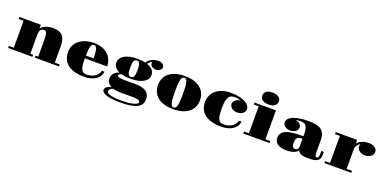

<svg xmlns="http://www.w3.org/2000/svg" viewBox="-8 -1877 6342 3167"><g transform="rotate(20 3162.5 -293.0)"><path d="M39.1 -35.2H124.5V-508.3H39.1V-543.5H415V-481Q430.7 -500 452.9 -515.1Q475.1 -530.3 502 -540.8Q528.8 -551.3 559.3 -556.6Q589.8 -562 622.1 -562Q688.5 -562 731.7 -544.7Q774.9 -527.3 799.8 -495.4Q824.7 -463.4 834.5 -417.7Q844.2 -372.1 844.2 -315.9V-35.2H929.7V0H504.9V-35.2H553.7V-315.9Q553.7 -366.2 550.8 -398.2Q547.9 -430.2 540.5 -448.5Q533.2 -466.8 521 -473.9Q508.8 -481 490.2 -481Q471.7 -481 457.5 -473.1Q443.4 -465.3 433.8 -451.2Q424.3 -437 419.7 -417.5Q415 -397.9 415 -375V-35.2H463.4V0H39.1Z M989.3 -276.9Q989.3 -342.3 1016.1 -395Q1043 -447.8 1090.6 -484.9Q1138.2 -522 1203.4 -542Q1268.6 -562 1344.7 -562Q1403.3 -562 1450.9 -550.3Q1498.5 -538.6 1535.4 -518.3Q1572.3 -498 1598.9 -470.2Q1625.5 -442.4 1642.8 -410.2Q1660.2 -377.9 1668.5 -342.5Q1676.8 -307.1 1676.8 -271.5H1285.2Q1285.2 -196.8 1291.7 -149.9Q1298.3 -103 1312.7 -76.4Q1327.1 -49.8 1349.9 -40Q1372.6 -30.3 1404.8 -30.3Q1445.8 -30.3 1481.9 -40.5Q1518.1 -50.8 1546.6 -69.6Q1575.2 -88.4 1594.2 -115Q1613.3 -141.6 1620.1 -174.8H1666Q1661.1 -129.4 1638.2 -93.5Q1615.2 -57.6 1577.4 -32.7Q1539.6 -7.8 1488.5 5.4Q1437.5 18.6 1377 18.6Q1281.7 18.6 1209.2 -1.2Q1136.7 -21 1087.9 -58.8Q1039.1 -96.7 1014.2 -151.6Q989.3 -206.5 989.3 -276.9ZM1422.4 -320.8Q1420.9 -381.8 1416.5 -422.4Q1412.1 -462.9 1403.8 -487.3Q1395.5 -511.7 1383.3 -521.7Q1371.1 -531.7 1354 -531.7Q1336.9 -531.7 1324.5 -521.7Q1312 -511.7 1303.7 -487.3Q1295.4 -462.9 1291 -422.4Q1286.6 -381.8 1285.6 -320.8Z M1752.4 108.9Q1752.4 85.4 1776.6 63Q1800.8 40.5 1856.4 21Q1779.3 -20 1779.3 -99.6Q1779.3 -123 1786.6 -145.3Q1793.9 -167.5 1809.3 -187Q1824.7 -206.5 1848.4 -221.7Q1872.1 -236.8 1904.3 -246.1Q1851.1 -269 1823.7 -304.9Q1796.4 -340.8 1796.4 -387.2Q1796.4 -421.9 1815.2 -453.6Q1834 -485.4 1872.1 -509.5Q1910.2 -533.7 1968.3 -547.9Q2026.4 -562 2105 -562Q2146 -562 2181.4 -558.1Q2216.8 -554.2 2247.6 -546.9Q2263.2 -573.7 2285.2 -592.8Q2307.1 -611.8 2333.3 -624Q2359.4 -636.2 2388.7 -642.1Q2418 -647.9 2448.2 -647.9Q2469.2 -647.9 2487.3 -641.8Q2505.4 -635.7 2518.8 -625.5Q2532.2 -615.2 2540 -601.6Q2547.9 -587.9 2547.9 -572.3Q2547.9 -556.6 2540 -543Q2532.2 -529.3 2518.8 -519Q2505.4 -508.8 2487.3 -502.7Q2469.2 -496.6 2448.2 -496.6Q2427.7 -496.6 2409.4 -502.7Q2391.1 -508.8 2377.4 -519Q2363.8 -529.3 2356 -543Q2348.1 -556.6 2348.1 -572.3Q2348.1 -585 2354 -597.7Q2333 -588.9 2314.2 -573.7Q2295.4 -558.6 2282.2 -536.6Q2346.7 -514.6 2380.1 -476.3Q2413.6 -438 2413.6 -387.2Q2413.6 -347.7 2393.1 -315.4Q2372.6 -283.2 2333.3 -260.3Q2293.9 -237.3 2236.3 -224.9Q2178.7 -212.4 2105 -212.4Q2012.2 -212.4 1946.3 -231.4Q1918.5 -226.1 1907.5 -216.3Q1896.5 -206.5 1896.5 -196.3Q1896.5 -189.5 1901.4 -182.6Q1906.2 -175.8 1920.2 -170.4Q1934.1 -165 1958.5 -161.4Q1982.9 -157.7 2022.5 -157.7H2218.8Q2272.5 -157.7 2317.9 -148.7Q2363.3 -139.6 2396.2 -118.9Q2429.2 -98.1 2447.8 -63.5Q2466.3 -28.8 2466.3 22.5Q2466.3 66.4 2446.5 101.8Q2426.8 137.2 2382.1 162.1Q2337.4 187 2265.1 200.2Q2192.9 213.4 2088.4 213.4Q1997.6 213.4 1933.8 205.1Q1870.1 196.8 1829.8 182.6Q1789.6 168.5 1771 149.4Q1752.4 130.4 1752.4 108.9ZM2105 -242.7Q2123.5 -242.7 2136 -250.7Q2148.4 -258.8 2155.8 -276.1Q2163.1 -293.5 2166 -320.8Q2168.9 -348.1 2168.9 -387.2Q2168.9 -426.3 2166 -453.6Q2163.1 -481 2155.8 -498.3Q2148.4 -515.6 2136 -523.7Q2123.5 -531.7 2105 -531.7Q2086.4 -531.7 2074 -523.7Q2061.5 -515.6 2054.2 -498.3Q2046.9 -481 2043.7 -453.6Q2040.5 -426.3 2040.5 -387.2Q2040.5 -348.1 2043.7 -320.8Q2046.9 -293.5 2054.2 -276.1Q2061.5 -258.8 2074 -250.7Q2086.4 -242.7 2105 -242.7ZM1830.6 104Q1830.6 111.3 1833.7 119.6Q1836.9 127.9 1846.4 136.2Q1856 144.5 1873.3 151.9Q1890.6 159.2 1919.4 165Q1948.2 170.9 1989.7 174.3Q2031.2 177.7 2088.9 177.7Q2157.7 177.7 2210.9 171.9Q2264.2 166 2300.5 156Q2336.9 146 2355.7 132.1Q2374.5 118.2 2374.5 102.1Q2374.5 78.6 2339.8 68.1Q2305.2 57.6 2239.7 57.6H2045.9Q2002 57.6 1965.3 52.7Q1928.7 47.9 1898.4 38.6Q1860.8 54.2 1845.7 70.6Q1830.6 86.9 1830.6 104Z M2569.3 -271.5Q2569.3 -334.5 2592.3 -387.7Q2615.2 -440.9 2661.1 -479.7Q2707 -518.6 2776.4 -540.3Q2845.7 -562 2938.5 -562Q3031.2 -562 3100.3 -540.3Q3169.4 -518.6 3215.3 -479.7Q3261.2 -440.9 3284.2 -387.7Q3307.1 -334.5 3307.1 -271.5Q3307.1 -208.5 3284.2 -155.5Q3261.2 -102.5 3215.3 -63.7Q3169.4 -24.9 3100.3 -3.2Q3031.2 18.6 2938.5 18.6Q2845.7 18.6 2776.4 -3.2Q2707 -24.9 2661.1 -63.7Q2615.2 -102.5 2592.3 -155.5Q2569.3 -208.5 2569.3 -271.5ZM2938.5 -11.7Q2957 -11.7 2970.2 -23.9Q2983.4 -36.1 2991.7 -65.9Q3000 -95.7 3003.7 -145.8Q3007.3 -195.8 3007.3 -271.5Q3007.3 -347.7 3003.7 -397.7Q3000 -447.8 2991.7 -477.5Q2983.4 -507.3 2970.2 -519.5Q2957 -531.7 2938.5 -531.7Q2919.4 -531.7 2906.2 -519.5Q2893.1 -507.3 2884.8 -477.5Q2876.5 -447.8 2872.8 -397.7Q2869.1 -347.7 2869.1 -271.5Q2869.1 -195.8 2872.8 -145.8Q2876.5 -95.7 2884.8 -65.9Q2893.1 -36.1 2906.2 -23.9Q2919.4 -11.7 2938.5 -11.7Z M3394 -276.9Q3394 -340.8 3419.9 -393.6Q3445.8 -446.3 3491.5 -483.6Q3537.1 -521 3599.6 -541.5Q3662.1 -562 3735.8 -562Q3828.6 -562 3895 -547.1Q3961.4 -532.2 4004.2 -508.3Q4046.9 -484.4 4066.9 -454.6Q4086.9 -424.8 4086.9 -395.5Q4086.9 -374 4076.4 -355Q4065.9 -335.9 4047.6 -321.8Q4029.3 -307.6 4004.9 -299.3Q3980.5 -291 3952.1 -291Q3923.8 -291 3898.9 -299.1Q3874 -307.1 3855.7 -321Q3837.4 -335 3826.7 -353.5Q3815.9 -372.1 3815.9 -393.6Q3815.9 -413.6 3825.4 -431.4Q3835 -449.2 3851.8 -462.9Q3868.7 -476.6 3891.4 -485.4Q3914.1 -494.1 3940.4 -495.6Q3912.6 -505.9 3885.5 -511.5Q3858.4 -517.1 3835.4 -517.1Q3797.9 -517.1 3770.5 -507.1Q3743.2 -497.1 3725.3 -470Q3707.5 -442.9 3698.7 -395Q3689.9 -347.2 3689.9 -271.5Q3689.9 -196.8 3696.5 -149.9Q3703.1 -103 3717.5 -76.4Q3731.9 -49.8 3754.6 -40Q3777.3 -30.3 3809.6 -30.3Q3850.6 -30.3 3886.7 -40.5Q3922.9 -50.8 3951.4 -69.6Q3980 -88.4 3999 -115Q4018.1 -141.6 4024.9 -174.8H4070.8Q4065.9 -129.4 4043 -93.5Q4020 -57.6 3982.2 -32.7Q3944.3 -7.8 3893.3 5.4Q3842.3 18.6 3781.7 18.6Q3686.5 18.6 3614 -1.2Q3541.5 -21 3492.7 -58.8Q3443.8 -96.7 3418.9 -151.6Q3394 -206.5 3394 -276.9Z M4391.1 -592.8Q4362.8 -592.8 4336.4 -598.4Q4310.1 -604 4290 -616.5Q4270 -628.9 4257.8 -648.4Q4245.6 -668 4245.6 -696.3Q4245.6 -724.6 4257.8 -744.4Q4270 -764.2 4290 -776.6Q4310.1 -789.1 4336.4 -794.7Q4362.8 -800.3 4391.1 -800.3Q4418.9 -800.3 4445.3 -794.7Q4471.7 -789.1 4491.7 -776.6Q4511.7 -764.2 4523.9 -744.6Q4536.1 -725.1 4536.1 -696.8Q4536.1 -668.5 4523.9 -648.7Q4511.7 -628.9 4491.7 -616.5Q4471.7 -604 4445.3 -598.4Q4418.9 -592.8 4391.1 -592.8ZM4165.5 -35.2H4251V-508.3H4165.5V-543.5H4541.5V-35.2H4627V0H4165.5Z M4716.3 -127.9Q4716.3 -165.5 4730.5 -192.6Q4744.6 -219.7 4770.5 -238.5Q4796.4 -257.3 4832.5 -268.8Q4868.7 -280.3 4912.8 -286.6Q4957 -293 5007.8 -295.2Q5058.6 -297.4 5113.3 -297.4V-324.7Q5113.3 -387.2 5104.7 -424.8Q5096.2 -462.4 5078.9 -482.4Q5061.5 -502.4 5036.1 -508.5Q5010.7 -514.6 4977.1 -514.6Q4959 -514.6 4938.7 -511.7Q4918.5 -508.8 4902.8 -504.9Q4925.3 -502.4 4944.3 -493.7Q4963.4 -484.9 4977.1 -471.7Q4990.7 -458.5 4998.3 -442.4Q5005.9 -426.3 5005.9 -409.7Q5005.9 -389.2 4995.6 -371.1Q4985.4 -353 4967.3 -339.6Q4949.2 -326.2 4925.3 -318.4Q4901.4 -310.5 4874 -310.5Q4846.7 -310.5 4823 -318.4Q4799.3 -326.2 4781.5 -339.6Q4763.7 -353 4753.4 -371.1Q4743.2 -389.2 4743.2 -409.7Q4743.2 -437 4758.1 -459Q4772.9 -481 4798.6 -497.8Q4824.2 -514.6 4859.1 -526.9Q4894 -539.1 4934.1 -546.9Q4974.1 -554.7 5017.3 -558.3Q5060.5 -562 5103.5 -562Q5179.7 -562 5236.1 -551.5Q5292.5 -541 5329.8 -514.4Q5367.2 -487.8 5385.7 -441.7Q5404.3 -395.5 5404.3 -324.7V-120.1Q5404.3 -83.5 5411.9 -63.7Q5419.4 -43.9 5439.9 -43.9Q5450.2 -43.9 5456.8 -50.5Q5463.4 -57.1 5467 -67.9Q5470.7 -78.6 5472.2 -92.8Q5473.6 -106.9 5473.6 -121.6V-169.9H5517.1V-121.6Q5517.1 -82.5 5507.1 -55.7Q5497.1 -28.8 5472.4 -12.2Q5447.8 4.4 5406.5 11.5Q5365.2 18.6 5302.7 18.6Q5271 18.6 5243.4 15.1Q5215.8 11.7 5193.1 3.4Q5170.4 -4.9 5153.8 -18.6Q5137.2 -32.2 5127.4 -52.7Q5112.8 -30.3 5088.4 -16.4Q5064 -2.4 5035.6 5.4Q5007.3 13.2 4978.5 15.9Q4949.7 18.6 4925.8 18.6Q4868.7 18.6 4828.6 6.6Q4788.6 -5.4 4763.7 -25.4Q4738.8 -45.4 4727.5 -72Q4716.3 -98.6 4716.3 -127.9ZM4998 -133.3Q4998 -97.2 5011.2 -75Q5024.4 -52.7 5054.7 -52.7Q5080.1 -52.7 5096.7 -71Q5113.3 -89.4 5113.3 -120.1V-252.4Q5078.1 -252.4 5055.7 -246.1Q5033.2 -239.7 5020.3 -225.8Q5007.3 -211.9 5002.7 -189Q4998 -166 4998 -133.3Z M5590.8 -35.2H5676.3V-508.3H5590.8V-543.5H5966.8V-481Q5982.4 -500 6003.9 -514.9Q6025.4 -529.8 6051.5 -540.3Q6077.6 -550.8 6107.7 -556.4Q6137.7 -562 6169.9 -562Q6203.6 -562 6230.5 -553.7Q6257.3 -545.4 6276.4 -531Q6295.4 -516.6 6305.4 -496.8Q6315.4 -477.1 6315.4 -454.1Q6315.4 -432.1 6304.4 -412.6Q6293.5 -393.1 6274.2 -378.4Q6254.9 -363.8 6229 -355.2Q6203.1 -346.7 6173.8 -346.7Q6144.5 -346.7 6118.7 -355.2Q6092.8 -363.8 6073.5 -378.4Q6054.2 -393.1 6043 -412.6Q6031.7 -432.1 6031.7 -454.1Q6031.7 -465.3 6034.9 -476.3Q6038.1 -487.3 6043.5 -497.1Q6033.2 -492.2 6019.8 -482.2Q6006.3 -472.2 5994.6 -457.5Q5982.9 -442.9 5974.9 -423.6Q5966.8 -404.3 5966.8 -381.8V-35.2H6061.5V0H5590.8Z"/></g></svg>

Font: GravitasOne
Style: Regular
Weight: 400
Designer: Riccardo De Franceschi
Foundry: Sorkin Type Co.
Version: Version 1.001